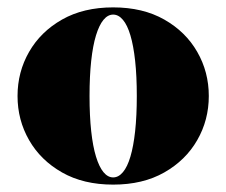

<svg xmlns="http://www.w3.org/2000/svg" viewBox="-20 -490 612 520"><path d="M286.5 10Q206 10 148 -23Q90 -56 58.8 -110.5Q27.5 -165 27.5 -230Q27.5 -295 58.8 -349.5Q90 -404 148 -437Q206 -470 286.5 -470Q367 -470 425 -437Q483 -404 514.2 -349.5Q545.5 -295 545.5 -230Q545.5 -165 514.2 -110.5Q483 -56 425 -23Q367 10 286.5 10ZM286.5 -9.5Q301 -9.5 313 -23.8Q325 -38 333.2 -65.8Q341.5 -93.5 346 -134.8Q350.5 -176 350.5 -230Q350.5 -284 346 -325.2Q341.5 -366.5 333.2 -394.2Q325 -422 313 -436.2Q301 -450.5 286.5 -450.5Q272 -450.5 260.2 -436.2Q248.5 -422 240 -394.2Q231.5 -366.5 227 -325.2Q222.5 -284 222.5 -230Q222.5 -176 227 -134.8Q231.5 -93.5 240 -65.8Q248.5 -38 260.2 -23.8Q272 -9.5 286.5 -9.5Z"/></svg>

Font: Bodoni Moda 11pt Black
Style: Regular
Weight: 900
Designer: Owen Earl
Foundry: indestructible type
Version: Version 2.004